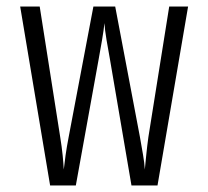

<svg xmlns="http://www.w3.org/2000/svg" viewBox="-20 -570 640 590"><path d="M134 0 42 -550H102L165 -149Q170 -118 172.5 -93Q175 -68 176 -49Q178 -68 181.5 -93Q185 -118 191 -149L267 -550H334L410 -149Q415 -120 419.5 -94.5Q424 -69 425 -49Q427 -69 429.5 -94.5Q432 -120 436 -149L500 -550H558L464 0H384L318 -387Q313 -414 307.5 -446.5Q302 -479 301 -499Q299 -479 293.5 -446.5Q288 -414 283 -387L213 0Z"/></svg>

Font: JetBrains Mono NL ExtraLight
Style: Regular
Weight: 200
Designer: Philipp Nurullin, Konstantin Bulenkov
Foundry: JetBrains
Version: Version 2.304; ttfautohint (v1.8.4.7-5d5b)